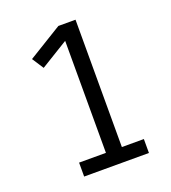

<svg xmlns="http://www.w3.org/2000/svg" viewBox="-129 -797 798 894"><g transform="rotate(-20 270.0 -350.0)"><path d="M135 0V-69H268V-624L131 -540L94 -597L262 -700H347V-69H456V0Z"/></g></svg>

Font: Carrois Gothic
Style: Regular
Weight: 400
Designer: Ralph du Carrois
Foundry: Ralph du Carrois
Version: Version 1.001